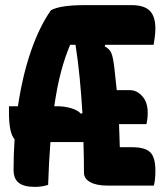

<svg xmlns="http://www.w3.org/2000/svg" viewBox="-20 -725 640 750"><path d="M168 -3Q156 1 143.5 3Q131 5 116 5Q73 5 53 -11Q33 -27 33 -62Q33 -123 37 -181Q15 -205 15 -285V-310H50Q68 -430 101 -525.5Q134 -621 179 -685Q215 -705 312 -705H494Q543 -705 565 -683Q587 -661 587 -613Q587 -598 584.5 -579.5Q582 -561 580 -550H391L389 -544Q408 -534 415 -517.5Q422 -501 427 -457Q432 -415 436 -373H486Q515 -373 536 -349Q557 -325 557 -285Q557 -260 552 -240H445Q447 -196 448 -150H495Q547 -150 567 -130Q587 -110 587 -58Q587 -23 581 0H400Q357 0 332.5 -13.5Q308 -27 308 -50Q308 -77 307.5 -107.5Q307 -138 306 -170H177Q171 -95 168 -3ZM202 -310Q232 -310 257.5 -302.5Q283 -295 296 -281L302 -283Q298 -350 291.5 -418Q285 -486 275 -550H254Q234 -503 218.5 -445Q203 -387 192 -310Z"/></svg>

Font: Recursive Mn Csl St XBd
Style: Regular
Weight: 800
Monospace: yes
Version: Version 1.079;hotconv 1.0.112;makeotfexe 2.5.65598; ttfautoh